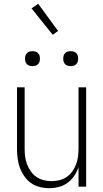

<svg xmlns="http://www.w3.org/2000/svg" viewBox="-20 -977 540 1005"><path d="M237 8Q212 8 187 1.5Q162 -5 141.5 -19.5Q121 -34 106.5 -55.5Q92 -77 83.5 -100.5Q75 -124 72 -149.5Q69 -175 69 -200V-520H109V-200Q109 -179 111.5 -158Q114 -137 121.5 -117.5Q129 -98 141 -80.5Q153 -63 170.5 -51Q188 -39 208.5 -34Q229 -29 250 -29Q271 -29 291.5 -34Q312 -39 329.5 -51Q347 -63 359 -80.5Q371 -98 378.5 -117.5Q386 -137 388.5 -158Q391 -179 391 -200V-520H431V0H391V-102Q383 -78 368.5 -56.5Q354 -35 333.5 -20Q313 -5 288 1.5Q263 8 237 8ZM350 -631Q342 -631 334.5 -633Q327 -635 321 -641Q315 -647 313 -654.5Q311 -662 311 -670Q311 -678 313 -685.5Q315 -693 321 -699Q327 -705 334.5 -707Q342 -709 350 -709Q358 -709 365.5 -707Q373 -705 379 -699Q385 -693 387 -685.5Q389 -678 389 -670Q389 -662 387 -654.5Q385 -647 379 -641Q373 -635 365.5 -633Q358 -631 350 -631ZM150 -631Q142 -631 134.5 -633Q127 -635 121 -641Q115 -647 113 -654.5Q111 -662 111 -670Q111 -678 113 -685.5Q115 -693 121 -699Q127 -705 134.5 -707Q142 -709 150 -709Q158 -709 165.5 -707Q173 -705 179 -699Q185 -693 187 -685.5Q189 -678 189 -670Q189 -662 187 -654.5Q185 -647 179 -641Q173 -635 165.5 -633Q158 -631 150 -631ZM256 -795 145 -933 180 -957 284 -815Z"/></svg>

Font: Iosevka Extralight
Style: Regular
Weight: 200
Monospace: yes
Designer: Belleve Invis
Foundry: Belleve Invis
Version: Version 32.0.1; ttfautohint (v1.8.4)